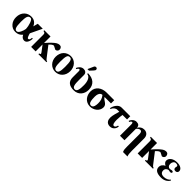

<svg xmlns="http://www.w3.org/2000/svg" viewBox="382 -2345 4202 4202"><g transform="rotate(45 2483.0 -243.5)"><path d="M361 -198C355 -160 343 -122 326 -87C303 -40 278 -17 252 -17C225 -17 205 -30 193 -58C179 -90 172 -148 172 -233C172 -305 177 -357 187 -387C199 -424 223 -442 258 -442C286 -442 310 -413 330 -355C348 -303 359 -250 361 -198ZM618 -461H464L435 -352H434C399 -433 340 -473 255 -473C192 -473 140 -453 98 -413C50 -367 25 -304 25 -226C25 -160 43 -106 79 -62C120 -12 174 14 241 14C311 14 366 -12 407 -65C431 -14 466 12 512 12C545 12 570 -4 589 -36C607 -67 617 -106 617 -154H592C589 -103 575 -78 550 -78C542 -78 535 -80 530 -86C521 -96 510 -120 498 -156C492 -174 489 -186 489 -191Z M858 -461H665V-437C684 -434 697 -430 705 -423C715 -415 719 -400 719 -379V0H858V-213H859L957 -84C971 -66 978 -54 978 -47C978 -32 967 -25 944 -24V0H1192V-24C1181 -24 1173 -27 1166 -31C1158 -36 1146 -49 1130 -70L951 -302C991 -349 1025 -372 1054 -372L1137 -330C1156 -330 1171 -337 1184 -351C1197 -365 1203 -379 1203 -396C1203 -418 1197 -437 1184 -451C1171 -466 1153 -473 1132 -473C1106 -473 1080 -465 1054 -449C1007 -419 941 -356 858 -260Z M1554 -218C1554 -69 1534 -17 1476 -17C1418 -17 1397 -73 1397 -218C1397 -389 1415 -442 1476 -442C1535 -442 1554 -389 1554 -218ZM1701 -229C1701 -371 1605 -473 1479 -473C1347 -473 1250 -374 1250 -228C1250 -86 1350 14 1475 14C1604 14 1701 -88 1701 -229Z M2006 -449C2096 -442 2129 -329 2129 -226C2129 -111 2122 -17 2050 -17C1979 -17 1972 -105 1972 -225V-381C1972 -454 1916 -473 1873 -473C1807 -473 1758 -419 1737 -365L1760 -354C1773 -378 1789 -402 1809 -402C1828 -402 1833 -378 1833 -355V-173C1833 -36 1916 14 2050 14C2184 14 2276 -87 2276 -229C2276 -387 2172 -473 2006 -473ZM1934 -528H1982L2045 -595C2064 -616 2079 -635 2079 -648C2079 -674 2066 -692 2042 -692C2022 -692 2005 -687 1995 -664Z M2630 -169C2630 -118 2625 -17 2553 -17C2524 -17 2506 -31 2494 -56C2475 -95 2473 -176 2473 -219C2473 -276 2494 -361 2566 -361C2614 -300 2630 -246 2630 -169ZM2830 -361V-461H2591C2454 -461 2326 -381 2326 -232C2326 -99 2411 14 2551 14C2661 14 2776 -67 2776 -185C2776 -286 2669 -290 2630 -361Z M3326 -361V-461H3059C3014 -461 2976 -440 2943 -398C2913 -360 2894 -317 2887 -269H2912C2919 -295 2933 -316 2956 -334C2979 -352 3003 -361 3029 -361H3087C3085 -352 3081 -338 3076 -320C3067 -290 3061 -270 3058 -258C3044 -205 3037 -163 3037 -131C3037 -94 3044 -63 3059 -39C3081 -4 3116 14 3165 14C3206 14 3239 1 3265 -26C3293 -54 3307 -88 3307 -127H3282C3272 -79 3252 -56 3222 -56C3188 -56 3171 -103 3171 -197C3171 -229 3173 -261 3177 -296C3181 -331 3184 -353 3187 -361Z M3906 205C3892 174 3885 123 3885 52V-328C3885 -370 3875 -403 3854 -429C3830 -458 3795 -473 3751 -473C3689 -473 3642 -444 3608 -386H3607C3607 -444 3574 -473 3509 -473C3480 -473 3454 -463 3429 -443C3404 -423 3385 -397 3373 -365L3396 -354C3413 -386 3430 -402 3445 -402C3461 -402 3469 -384 3469 -346V0H3608V-348C3608 -353 3614 -361 3625 -372C3648 -395 3671 -406 3696 -406C3730 -406 3746 -377 3746 -319V53C3746 93 3747 122 3749 138C3752 163 3758 185 3768 205Z M4155 -461H3962V-437C3981 -434 3994 -430 4002 -423C4012 -415 4016 -400 4016 -379V0H4155V-213H4156L4254 -84C4268 -66 4275 -54 4275 -47C4275 -32 4264 -25 4241 -24V0H4489V-24C4478 -24 4470 -27 4463 -31C4455 -36 4443 -49 4427 -70L4248 -302C4288 -349 4322 -372 4351 -372L4434 -330C4453 -330 4468 -337 4481 -351C4494 -365 4500 -379 4500 -396C4500 -418 4494 -437 4481 -451C4468 -466 4450 -473 4429 -473C4403 -473 4377 -465 4351 -449C4304 -419 4238 -356 4155 -260Z M4934 -109C4922 -90 4903 -74 4876 -61C4847 -47 4816 -40 4783 -40C4710 -40 4674 -72 4674 -135C4674 -159 4682 -179 4699 -196C4716 -213 4737 -222 4760 -222C4780 -216 4795 -213 4804 -213C4833 -213 4848 -223 4848 -243C4848 -260 4835 -268 4809 -268L4755 -257C4734 -257 4717 -264 4704 -278C4689 -294 4681 -315 4681 -342C4681 -367 4687 -390 4700 -409C4715 -431 4736 -442 4760 -442C4803 -442 4825 -430 4825 -405L4817 -363C4817 -327 4836 -309 4874 -309C4892 -309 4907 -314 4918 -325C4929 -336 4935 -350 4935 -367C4935 -400 4919 -426 4888 -445C4857 -464 4819 -473 4771 -473C4711 -473 4662 -460 4625 -433C4587 -406 4568 -371 4568 -330C4568 -314 4573 -299 4584 -283C4597 -264 4616 -250 4638 -242V-241C4579 -210 4550 -169 4550 -118C4550 -30 4616 14 4748 14C4837 14 4905 -21 4951 -91Z"/></g></svg>

Font: XITS Math
Style: Bold
Weight: 700
Designer: MicroPress Inc., with final additions and corrections provided by Coen Hoffman, Elsevier (retired)
Version: Version 1.302